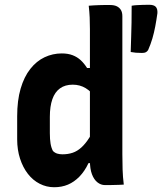

<svg xmlns="http://www.w3.org/2000/svg" viewBox="-20 -774 680 805"><path d="M52 -190V-286Q52 -353 66.5 -402.5Q81 -452 107 -485Q133 -518 167 -534Q201 -550 239 -550Q265 -550 284.5 -542.5Q304 -535 318.5 -521.5Q333 -508 345 -489H387V-359Q363 -390 339 -404.5Q315 -419 285 -419Q253 -419 231.5 -403.5Q210 -388 199.5 -358Q189 -328 189 -284V-216Q189 -190 192 -172Q195 -154 202 -141Q210 -133 220 -130Q230 -127 242 -127Q265 -127 284.5 -133.5Q304 -140 321.5 -156Q339 -172 355 -197.5Q371 -223 387 -261V-90H351Q335 -56 313 -33.5Q291 -11 265 0Q239 11 207 11Q175 11 146.5 -3.5Q118 -18 97 -45Q76 -72 64 -109Q52 -146 52 -190ZM357 -652Q357 -677 356 -700.5Q355 -724 352 -750Q362 -751 373 -751.5Q384 -752 395 -752.5Q406 -753 418 -753Q430 -753 441 -753Q459 -753 470 -747.5Q481 -742 487 -732Q493 -722 493 -706Q493 -623 493 -547Q493 -471 493 -400Q493 -329 493 -262Q493 -195 493 -128Q493 -95 494 -63.5Q495 -32 499 0Q489 1 479 1Q469 1 459 1.5Q449 2 439 2Q429 2 420 2Q403 2 388.5 -9.5Q374 -21 365.5 -43.5Q357 -66 357 -101Q357 -169 357 -235.5Q357 -302 357 -369Q357 -436 357 -506Q357 -576 357 -652ZM575 -552Q561 -552 549.5 -553Q538 -554 528 -556Q529 -593 530 -621.5Q531 -650 531.5 -679.5Q532 -709 532 -750Q544 -752 554.5 -752.5Q565 -753 577.5 -753.5Q590 -754 605 -754Q625 -754 633 -745.5Q641 -737 640 -719Q636 -690 631 -663.5Q626 -637 619 -613Q612 -589 601 -564Q597 -558 591.5 -555Q586 -552 575 -552Z"/></svg>

Font: Rec Mono Semicasual
Style: Bold
Weight: 700
Version: Version 1.085; ttfautohint (v1.8.4.7-5d5b)